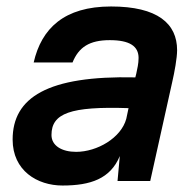

<svg xmlns="http://www.w3.org/2000/svg" viewBox="-20 -559 593 593"><path d="M323 -539C178 -539 108 -471 84 -366H204C223 -413 256 -435 319 -435C381 -435 408 -416 408 -380C408 -362 404 -347 401 -332L398 -320C127 -326 19 -258 19 -128C19 -32 95 14 173 14C260 14 321 -7 350 -77L343 0H444L512 -306C519 -336 527 -380 527 -404C527 -486 467 -539 323 -539ZM139 -142C139 -209 197 -231 377 -225L370 -192C354 -133 280 -90 215 -90C171 -90 139 -109 139 -142Z"/></svg>

Font: Nacelle SemiBold
Style: Italic
Weight: 600
Italic angle: -12°
Designer: Sora Sagano
Foundry: Sora Sagano
Version: Version 1.000;FEAKit 1.0